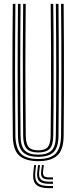

<svg xmlns="http://www.w3.org/2000/svg" viewBox="-20 -820 392 985"><path d="M176.2 6.8Q110.8 6.8 78.6 -22Q46.5 -50.8 45.8 -122.8Q45 -193 44.4 -275.4Q43.8 -357.8 43.8 -446.5Q43.8 -535.2 44.2 -625.1Q44.8 -715 45.8 -800H59Q58.2 -722.8 57.8 -634.8Q57.2 -546.8 57.2 -456.1Q57.2 -365.5 57.8 -280.4Q58.2 -195.2 59 -124Q59.8 -60.8 86.4 -32.5Q113 -4.2 176.2 -4.2Q239.5 -4.2 265.9 -32.5Q292.2 -60.8 293.2 -124Q294 -193.8 294.5 -276Q295 -358.2 295 -447.1Q295 -536 294.6 -625.8Q294.2 -715.5 293.2 -800H306.5Q307.5 -697.2 308 -581.4Q308.5 -465.5 308.1 -348Q307.8 -230.5 306.5 -122.8Q305.5 -50 273.2 -21.6Q241 6.8 176.2 6.8ZM176.2 -15.5Q123.5 -15.5 98.1 -39Q72.8 -62.5 72.2 -123Q71.5 -200.8 71 -284Q70.5 -367.2 70.5 -453.5Q70.5 -539.8 71 -626.9Q71.5 -714 72.2 -800H85.5Q84.8 -720 84.2 -633Q83.8 -546 83.8 -457.6Q83.8 -369.2 84.2 -284.4Q84.8 -199.5 85.5 -123.2Q86 -69.5 107.5 -48Q129 -26.5 176.2 -26.5Q223 -26.5 244.5 -47.9Q266 -69.2 266.5 -123.2Q267.5 -199 268 -282.2Q268.5 -365.5 268.5 -452.8Q268.5 -540 268 -627.8Q267.5 -715.5 266.5 -800H280Q280.8 -719 281.2 -632Q281.8 -545 281.8 -457Q281.8 -369 281.2 -284.2Q280.8 -199.5 280 -123Q279.2 -63 254.4 -39.2Q229.5 -15.5 176.2 -15.5ZM176.2 -37.8Q135.8 -37.8 117.5 -56.6Q99.2 -75.5 98.8 -123.8Q97.8 -216.8 97.4 -330.6Q97 -444.5 97.2 -565.4Q97.5 -686.2 98.8 -800H112Q111.2 -718.5 110.8 -637.2Q110.2 -556 110.2 -472.9Q110.2 -389.8 110.8 -303Q111.2 -216.2 112.2 -123.8Q112.8 -82.2 127 -65.5Q141.2 -48.8 176.2 -48.8Q211.2 -48.8 225.2 -65.5Q239.2 -82.2 239.8 -123.8Q241.5 -253 241.9 -364.8Q242.2 -476.5 241.8 -582.5Q241.2 -688.5 240 -800H253.2Q254.2 -723.2 254.8 -635.5Q255.2 -547.8 255.2 -457.5Q255.2 -367.2 254.8 -281.6Q254.2 -196 253.2 -123.8Q252.8 -74.8 234.4 -56.2Q216 -37.8 176.2 -37.8ZM165.2 26.8 161.2 62.5Q156.8 100.8 172.9 117.5Q189 134.2 230.8 134.2H252V145.2H230.8Q182.8 145.2 164.4 126.1Q146 107 151.2 62.5L155.2 26.8ZM204.8 26.8 201 58.8Q199.2 75.5 205.9 82.8Q212.5 90 230.8 90H252V100.8H230.8Q206.5 100.8 197.4 91Q188.2 81.2 191.2 58.8L195.2 26.8ZM185.2 26.8 181.2 60.5Q177.8 88 189.2 100Q200.8 112 230.8 112H252V123H230.8Q194.5 123 180.8 108.5Q167 94 171.2 60.5L175.2 26.8Z"/></svg>

Font: Big Shoulders Inline Display Thin
Style: Regular
Weight: 400
Version: Version 2.002